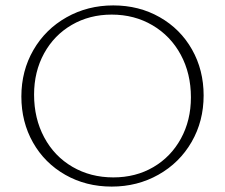

<svg xmlns="http://www.w3.org/2000/svg" viewBox="-20 -684 832 710"><path d="M59 -327Q59 -422 103.5 -499Q148 -576 226 -620Q304 -664 399 -664Q494 -664 570.5 -620.5Q647 -577 690 -501Q733 -425 733 -331Q733 -236 688.5 -159Q644 -82 566 -38Q488 6 393 6Q298 6 221.5 -37.5Q145 -81 102 -157Q59 -233 59 -327ZM686 -324Q686 -412 648.5 -481.5Q611 -551 544 -590.5Q477 -630 393 -630Q311 -630 245.5 -592Q180 -554 143 -486.5Q106 -419 106 -334Q106 -246 143.5 -176Q181 -106 248 -67Q315 -28 399 -28Q482 -28 547 -66Q612 -104 649 -171.5Q686 -239 686 -324Z"/></svg>

Font: Ysabeau Infant Light
Style: Regular
Weight: 300
Designer: Christian Thalmann (Catharsis Fonts)
Version: Version 0.003